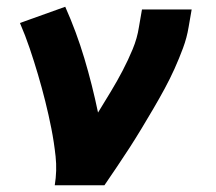

<svg xmlns="http://www.w3.org/2000/svg" viewBox="-20 -548 640 568"><path d="M142 0Q149 -43 144.5 -85Q140 -127 132 -167.5Q124 -208 114 -248Q104 -288 92.5 -327Q81 -366 68 -404.5Q55 -443 39 -480L173 -528Q206 -454 229.5 -375.5Q253 -297 270 -215Q289 -246 307.5 -276.5Q326 -307 342.5 -338.5Q359 -370 372.5 -402.5Q386 -435 391 -468L400 -520H547L538 -468Q533 -437 521.5 -406Q510 -375 496.5 -345Q483 -315 467 -285.5Q451 -256 434 -227Q417 -198 399.5 -169Q382 -140 364 -112Q346 -84 327 -56Q308 -28 289 0Z"/></svg>

Font: Iosevka Etoile Heavy
Style: Italic
Weight: 900
Italic angle: -9°
Designer: Belleve Invis
Foundry: Belleve Invis
Version: Version 22.1.2; ttfautohint (v1.8.4)